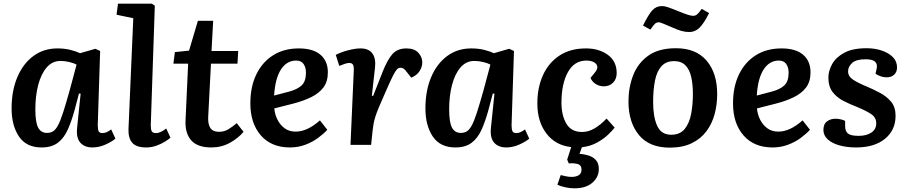

<svg xmlns="http://www.w3.org/2000/svg" viewBox="-20 -787 4932 1043"><path d="M511 -107Q511 -84 516 -74Q521 -64 537 -64Q558 -64 584 -84L607 -34Q589 -18 553.5 -2Q518 14 482 14Q439 14 416 -12.5Q393 -39 399 -94L418 -278L409 -279L386 -192Q369 -129 348 -82.5Q327 -36 293.5 -11Q260 14 206 14Q123 14 83 -45.5Q43 -105 43 -198Q43 -294 74 -367.5Q105 -441 161 -482.5Q217 -524 292 -524Q332 -524 364.5 -515.5Q397 -507 415 -498L498 -522L524 -510ZM235 -65Q254 -65 268 -73.5Q282 -82 295 -106Q308 -130 323 -176.5Q338 -223 359 -298L396 -436Q382 -444 357 -450Q332 -456 309 -456Q264 -456 233.5 -420.5Q203 -385 187.5 -325.5Q172 -266 172 -193Q172 -122 187.5 -93.5Q203 -65 235 -65Z M704 -688 613 -707 621 -767H805L821 -756L799 -106Q799 -85 804 -74.5Q809 -64 828 -64Q851 -64 883 -89L906 -39Q896 -30 876 -17.5Q856 -5 829.5 4.5Q803 14 773 14Q720 14 698 -12Q676 -38 678 -87Z M930 -504 1007 -512 1055 -674H1138L1129 -510H1274L1270 -441H1126L1111 -152Q1109 -113 1122.5 -92Q1136 -71 1170 -71Q1197 -71 1220 -84.5Q1243 -98 1266 -118L1303 -71Q1274 -36 1228.5 -11Q1183 14 1128 14Q1052 14 1018 -25.5Q984 -65 988 -135L1002 -441H922Z M1603 -524Q1681 -524 1721 -489.5Q1761 -455 1761 -394Q1761 -344 1737 -312Q1713 -280 1670 -259Q1627 -238 1572 -224L1470 -198Q1473 -165 1487.5 -136.5Q1502 -108 1526.5 -90Q1551 -72 1586 -72Q1649 -72 1718 -133L1758 -82Q1738 -60 1707.5 -37.5Q1677 -15 1638 -0.5Q1599 14 1555 14Q1454 14 1397 -51.5Q1340 -117 1340 -225Q1340 -316 1372.5 -383Q1405 -450 1464 -487Q1523 -524 1603 -524ZM1642 -392Q1642 -421 1629 -439.5Q1616 -458 1589 -458Q1538 -458 1506.5 -410Q1475 -362 1469 -268L1549 -289Q1595 -301 1618.5 -323Q1642 -345 1642 -392Z M1902 -407Q1903 -424 1898 -434.5Q1893 -445 1877 -445Q1867 -445 1854 -440.5Q1841 -436 1823 -429L1804 -489Q1833 -504 1871.5 -514Q1910 -524 1939 -524Q1983 -524 2003 -496.5Q2023 -469 2017 -418L2000 -267L2007 -266L2057 -393Q2084 -462 2111.5 -493Q2139 -524 2188 -524Q2231 -524 2252.5 -500.5Q2274 -477 2274 -448Q2274 -424 2259.5 -401Q2245 -378 2214 -365L2192 -393Q2181 -408 2173.5 -413.5Q2166 -419 2156 -419Q2145 -419 2137 -411Q2129 -403 2116.5 -379Q2104 -355 2083 -307Q2057 -248 2041.5 -212Q2026 -176 2019 -153Q2012 -130 2009 -113Q2006 -96 2004 -76L1996 0H1884Z M2759 -107Q2759 -84 2764 -74Q2769 -64 2785 -64Q2806 -64 2832 -84L2855 -34Q2837 -18 2801.5 -2Q2766 14 2730 14Q2687 14 2664 -12.5Q2641 -39 2647 -94L2666 -278L2657 -279L2634 -192Q2617 -129 2596 -82.5Q2575 -36 2541.5 -11Q2508 14 2454 14Q2371 14 2331 -45.5Q2291 -105 2291 -198Q2291 -294 2322 -367.5Q2353 -441 2409 -482.5Q2465 -524 2540 -524Q2580 -524 2612.5 -515.5Q2645 -507 2663 -498L2746 -522L2772 -510ZM2483 -65Q2502 -65 2516 -73.5Q2530 -82 2543 -106Q2556 -130 2571 -176.5Q2586 -223 2607 -298L2644 -436Q2630 -444 2605 -450Q2580 -456 2557 -456Q2512 -456 2481.5 -420.5Q2451 -385 2435.5 -325.5Q2420 -266 2420 -193Q2420 -122 2435.5 -93.5Q2451 -65 2483 -65Z M3101 236Q3077 236 3051 230.5Q3025 225 3008 216L3026 164Q3037 167 3053.5 170.5Q3070 174 3086 174Q3108 174 3123.5 165Q3139 156 3139 134Q3139 109 3116 103.5Q3093 98 3070 101L3061 80L3083 12Q2998 3 2948.5 -61.5Q2899 -126 2899 -225Q2899 -311 2929.5 -378.5Q2960 -446 3019 -485Q3078 -524 3163 -524Q3234 -524 3282 -489Q3330 -454 3330 -390Q3330 -358 3310.5 -338Q3291 -318 3259 -318Q3237 -318 3216.5 -330.5Q3196 -343 3188 -364L3210 -391Q3228 -412 3224.5 -427Q3221 -442 3204.5 -450Q3188 -458 3165 -458Q3100 -458 3065 -395Q3030 -332 3030 -228Q3030 -161 3056.5 -115.5Q3083 -70 3142 -70Q3177 -70 3210.5 -90Q3244 -110 3275 -143L3319 -94Q3308 -79 3284 -56Q3260 -33 3224.5 -13Q3189 7 3141 13L3128 49Q3152 50 3176.5 57.5Q3201 65 3217 82.5Q3233 100 3233 131Q3233 175 3198 205.5Q3163 236 3101 236Z M3618 15Q3507 15 3450.5 -54Q3394 -123 3394 -236Q3394 -312 3419.5 -378Q3445 -444 3501.5 -484.5Q3558 -525 3652 -525Q3761 -525 3818.5 -457.5Q3876 -390 3876 -276Q3876 -219 3862 -167Q3848 -115 3817.5 -74Q3787 -33 3737.5 -9Q3688 15 3618 15ZM3626 -55Q3674 -55 3699.5 -86.5Q3725 -118 3734.5 -168.5Q3744 -219 3744 -277Q3744 -328 3735 -368.5Q3726 -409 3703.5 -432Q3681 -455 3642 -455Q3598 -455 3573 -427Q3548 -399 3538 -349Q3528 -299 3528 -232Q3528 -152 3550 -103.5Q3572 -55 3626 -55ZM3725 -613Q3702 -613 3681.5 -619Q3661 -625 3634 -637Q3568 -666 3560 -666Q3547 -666 3538.5 -658.5Q3530 -651 3513 -626L3473 -648Q3503 -709 3524 -731.5Q3545 -754 3576 -754Q3590 -754 3608 -748Q3626 -742 3668 -725Q3697 -713 3716 -707Q3735 -701 3745 -701Q3757 -701 3766.5 -708.5Q3776 -716 3792 -739L3832 -716Q3803 -658 3779 -635.5Q3755 -613 3725 -613Z M4225 -524Q4303 -524 4343 -489.5Q4383 -455 4383 -394Q4383 -344 4359 -312Q4335 -280 4292 -259Q4249 -238 4194 -224L4092 -198Q4095 -165 4109.5 -136.5Q4124 -108 4148.5 -90Q4173 -72 4208 -72Q4271 -72 4340 -133L4380 -82Q4360 -60 4329.5 -37.5Q4299 -15 4260 -0.5Q4221 14 4177 14Q4076 14 4019 -51.5Q3962 -117 3962 -225Q3962 -316 3994.5 -383Q4027 -450 4086 -487Q4145 -524 4225 -524ZM4264 -392Q4264 -421 4251 -439.5Q4238 -458 4211 -458Q4160 -458 4128.5 -410Q4097 -362 4091 -268L4171 -289Q4217 -301 4240.5 -323Q4264 -345 4264 -392Z M4645 -49Q4686 -49 4713 -66.5Q4740 -84 4740 -117Q4740 -149 4712 -167.5Q4684 -186 4638 -205Q4599 -220 4562.5 -238.5Q4526 -257 4503 -287Q4480 -317 4480 -366Q4480 -401 4500 -438Q4520 -475 4565.5 -500Q4611 -525 4688 -525Q4732 -525 4769.5 -512.5Q4807 -500 4830 -477Q4853 -454 4853 -421Q4853 -396 4837.5 -381.5Q4822 -367 4798 -367Q4779 -367 4761.5 -373.5Q4744 -380 4736 -387L4742 -413Q4748 -437 4734.5 -451Q4721 -465 4682 -465Q4631 -465 4609 -445Q4587 -425 4587 -399Q4587 -372 4614.5 -354Q4642 -336 4686 -318Q4724 -302 4760.5 -282.5Q4797 -263 4821 -234Q4845 -205 4845 -158Q4845 -80 4787.5 -33Q4730 14 4631 14Q4581 14 4541 3Q4501 -8 4477 -29.5Q4453 -51 4453 -81Q4453 -113 4472.5 -127.5Q4492 -142 4518 -142Q4533 -142 4548 -138.5Q4563 -135 4571 -130V-102Q4571 -74 4586.5 -61.5Q4602 -49 4645 -49Z"/></svg>

Font: Literata 12pt SemiBold
Style: Italic
Weight: 600
Italic angle: -2°
Designer: Latin by Veronika Burian and Jose Scaglione. Greek by Irene Vlachou. Cyrillic by Vera Evstafieva
Foundry: TypeTogether
Version: Version 3.002